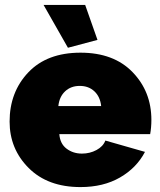

<svg xmlns="http://www.w3.org/2000/svg" viewBox="-20 -750 649 780"><path d="M157 -730H326L376 -588L256 -556ZM307 10Q174 10 96.5 -67.5Q19 -145 19 -256Q19 -376 95 -456Q171 -536 307 -536Q442 -536 518.5 -457Q595 -378 595 -263Q595 -232 590 -205H221Q224 -166 250.5 -146Q277 -126 313 -126Q345 -126 372 -140.5Q399 -155 408 -179L569 -133Q535 -68 467.5 -29Q400 10 307 10ZM217 -319H391Q387 -357 363.5 -379Q340 -401 304 -401Q268 -401 244.5 -379Q221 -357 217 -319Z"/></svg>

Font: Raleway-v4020 Black
Style: Regular
Weight: 900
Designer: Matt McInerney, Pablo Impallari, Rodrigo Fuenzalida
Foundry: Matt McInerney, Pablo Impallari, Rodrigo Fuenzalida
Version: Version 4.020;PS 004.020;hotconv 1.0.88;makeotf.lib2.5.64775